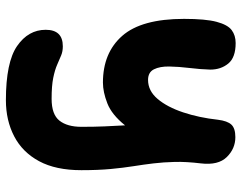

<svg xmlns="http://www.w3.org/2000/svg" viewBox="-104 -454 819 651"><g transform="rotate(90 305.5 -128.5)"><path d="M320 261Q191 261 136 223Q81 185 81 126Q81 68 137 68Q154 68 167.5 73.5Q181 79 199 87Q217 95 244 100.5Q271 106 315 106Q368 106 389 79.5Q410 53 410 5Q410 -39 408.5 -73.5Q407 -108 405 -143Q369 -98 330.5 -83Q292 -68 260 -68Q159 -68 101.5 -133.5Q44 -199 44 -343Q44 -416 54 -453.5Q64 -491 82 -504.5Q100 -518 126 -518Q175 -518 195.5 -493Q216 -468 216 -432Q215 -398 210.5 -361.5Q206 -325 205.5 -293Q205 -261 215 -241Q225 -221 251 -221Q288 -221 315.5 -253.5Q343 -286 361 -340Q379 -394 386 -458Q390 -490 402.5 -503.5Q415 -517 445 -517Q484 -517 512.5 -488Q541 -459 534 -400Q528 -350 529 -311.5Q530 -273 534 -239.5Q538 -206 543.5 -171.5Q549 -137 553 -94.5Q557 -52 557 5Q557 92 526.5 148.5Q496 205 442 233Q388 261 320 261Z"/></g></svg>

Font: Shantell Sans Normal
Style: Bold
Weight: 700
Designer: Stephen Nixon, Anya Danilova, Shantell Martin
Foundry: Arrow Type
Version: Version 1.009;[a7da0bfa3]